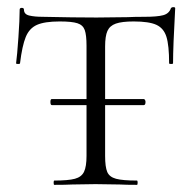

<svg xmlns="http://www.w3.org/2000/svg" viewBox="-20 -517 535 537"><path d="M121 -232Q121 -240 125 -240H382Q384 -240 385.5 -237.5Q387 -235 387 -232Q387 -223 382 -223H125Q121 -223 121 -232ZM36 -340Q36 -338 30.5 -338Q25 -338 25 -340Q28 -362 31.5 -412.5Q35 -463 35 -490Q35 -495 41 -495Q47 -495 47 -490Q47 -477 62 -473.5Q77 -470 99 -470Q187 -468 250 -468L337 -469Q355 -470 384 -470Q420 -470 436.5 -474.5Q453 -479 458 -494Q460 -497 465 -497Q470 -497 470 -494Q464 -386 464 -340Q464 -338 458.5 -338Q453 -338 453 -340Q453 -390 445.5 -414Q438 -438 417.5 -447.5Q397 -457 354 -457Q321 -457 304 -451Q287 -445 280.5 -430.5Q274 -416 274 -387V-81Q274 -50 280 -36Q286 -22 304.5 -17Q323 -12 363 -12Q365 -12 365 -6Q365 0 363 0Q332 0 315 -1L247 -2L182 -1Q164 0 132 0Q130 0 130 -6Q130 -12 132 -12Q171 -12 189.5 -17Q208 -22 215 -36.5Q222 -51 222 -81V-389Q222 -419 217 -433Q212 -447 196.5 -452Q181 -457 147 -457Q105 -457 83.5 -447.5Q62 -438 52 -413.5Q42 -389 36 -340Z"/></svg>

Font: Cormorant SC Light
Style: Regular
Weight: 300
Designer: Christian Thalmann (Catharsis Fonts)
Foundry: Catharsis Fonts
Version: Version 4.000